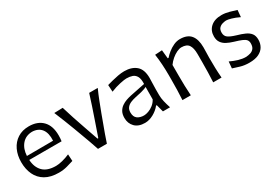

<svg xmlns="http://www.w3.org/2000/svg" viewBox="19 -1207 2691 1892"><g transform="rotate(-30 1365.0 -261.5)"><path d="M325.7 11.2Q232.9 11.2 172.6 -24.2Q112.3 -59.6 83 -121.8Q53.7 -184.1 53.7 -263.7Q53.7 -342.3 82.8 -403.3Q111.8 -464.4 165.8 -499Q219.7 -533.7 294.4 -533.7Q393.1 -533.7 449.5 -476.3Q505.9 -418.9 505.9 -310.1Q505.9 -274.4 501.5 -244.1H133.8Q138.2 -159.2 187 -110.1Q235.8 -61 334 -61Q365.7 -61 408.2 -71.8Q450.7 -82.5 492.2 -100.6L496.6 -23.4Q465.3 -13.7 421.4 -1.2Q377.4 11.2 325.7 11.2ZM431.6 -291Q436.5 -377.4 401.1 -423.3Q365.7 -469.2 295.4 -471.2Q222.7 -469.2 180.2 -419.7Q137.7 -370.1 133.3 -289.6Z M774.9 0Q758.8 -49.3 740.5 -99.6Q722.2 -149.9 704.6 -197.3L670.4 -289.6Q648.4 -347.2 625.7 -405.8Q603 -464.4 578.6 -521.5L675.8 -524.4Q695.8 -457.5 717.5 -391.6Q739.3 -325.7 762.7 -258.8L821.3 -89.8H830.1L888.7 -259.3Q912.1 -327.1 933.8 -391.8Q955.6 -456.5 975.6 -521.5H1073.2Q1046.9 -463.9 1024.2 -405Q1001.5 -346.2 979.5 -288.1L945.3 -194.8Q926.8 -145.5 909.4 -97.4Q892.1 -49.3 876 0Z M1306.2 10.7Q1231.9 10.7 1192.1 -30Q1152.3 -70.8 1152.3 -133.3Q1152.3 -175.8 1168.2 -204.1Q1184.1 -232.4 1209.5 -250Q1234.9 -267.6 1263.4 -277.3Q1292 -287.1 1317.4 -292.5L1487.8 -327.1Q1490.2 -384.3 1474.1 -413.1Q1458 -441.9 1429.2 -451.7Q1400.4 -461.4 1363.3 -461.4Q1341.8 -461.4 1289.6 -450.4Q1237.3 -439.5 1180.7 -416.5L1176.3 -494.6Q1200.7 -501.5 1235.4 -510.5Q1270 -519.5 1308.1 -526.6Q1346.2 -533.7 1379.9 -533.7Q1464.8 -533.7 1514.9 -490.5Q1564.9 -447.3 1564.9 -351.1Q1564.9 -327.6 1563.2 -291.5Q1561.5 -255.4 1561.5 -222.2V-157.7Q1561.5 -123.5 1570.6 -84.2Q1579.6 -44.9 1594.7 0H1513.7L1491.7 -83H1483.4Q1451.7 -42.5 1402.8 -15.9Q1354 10.7 1306.2 10.7ZM1333.5 -58.1Q1356 -58.1 1384.8 -68.4Q1413.6 -78.6 1440.7 -99.6Q1467.8 -120.6 1485.4 -152.8L1486.3 -293.9Q1478 -289.6 1464.1 -283.9Q1450.2 -278.3 1423.3 -271.5Q1396.5 -264.6 1348.6 -254.9Q1317.4 -248.5 1290.3 -236.8Q1263.2 -225.1 1246.8 -204.3Q1230.5 -183.6 1230.5 -149.9Q1230.5 -100.6 1259.8 -79.3Q1289.1 -58.1 1333.5 -58.1Z M1735.8 0Q1739.3 -58.1 1740.7 -111.8Q1742.2 -165.5 1742.2 -230V-282.7Q1742.2 -340.3 1738.5 -400.9Q1734.9 -461.4 1726.1 -521.5L1806.6 -526.4L1816.4 -429.2H1825.7Q1845.7 -452.6 1875.7 -476.8Q1905.8 -501 1941.4 -517.3Q1977.1 -533.7 2013.2 -533.7Q2097.7 -533.7 2136.5 -485.8Q2175.3 -438 2175.3 -347.2Q2175.3 -313 2174.1 -283.2Q2172.9 -253.4 2172.9 -230Q2172.9 -165.5 2174.3 -111.8Q2175.8 -58.1 2180.7 0H2085.9Q2088.9 -58.1 2090.3 -111.3Q2091.8 -164.6 2091.8 -226.6V-319.8Q2091.8 -387.7 2068.6 -421.9Q2045.4 -456.1 1985.8 -456.1Q1962.4 -456.1 1932.6 -441.9Q1902.8 -427.7 1874.3 -403.6Q1845.7 -379.4 1824.2 -349.1V-226.6Q1824.2 -164.6 1825.7 -111.3Q1827.1 -58.1 1831.1 0Z M2493.2 11.2Q2436.5 11.2 2390.9 -2.7Q2345.2 -16.6 2314 -26.9L2320.8 -102.1Q2364.3 -81.1 2408.2 -68.1Q2452.1 -55.2 2489.3 -55.2Q2519 -56.2 2543.9 -64.2Q2568.8 -72.3 2584 -92Q2599.1 -111.8 2599.1 -148.4Q2599.1 -173.3 2586.2 -189Q2573.2 -204.6 2543.5 -217Q2513.7 -229.5 2461.9 -244.6Q2420.9 -256.8 2388.2 -273.9Q2355.5 -291 2336.7 -318.4Q2317.9 -345.7 2317.9 -387.7Q2317.9 -453.1 2362.5 -493.4Q2407.2 -533.7 2486.8 -533.7Q2527.8 -533.7 2574.2 -521Q2620.6 -508.3 2650.4 -498L2643.6 -419.9Q2596.2 -442.9 2557.4 -453.9Q2518.6 -464.8 2499.5 -464.8Q2480.5 -463.9 2457.8 -457.5Q2435.1 -451.2 2418.7 -433.8Q2402.3 -416.5 2402.3 -381.8Q2402.3 -344.7 2428 -325.2Q2453.6 -305.7 2515.6 -287.1Q2567.9 -272.5 2605 -255.6Q2642.1 -238.8 2662.1 -212.6Q2682.1 -186.5 2682.1 -142.6Q2682.1 -100.1 2662.6 -65.2Q2643.1 -30.3 2601.3 -9.5Q2559.6 11.2 2493.2 11.2Z"/></g></svg>

Font: Pinar DS2-Regular
Style: Regular
Weight: 400
Designer: Amin Abedi
Version: Version 2.000